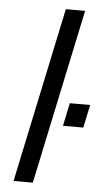

<svg xmlns="http://www.w3.org/2000/svg" viewBox="-53 -778 438 812"><g transform="rotate(5 165.5 -371.5)"><path d="M36.2 0 193.2 -743H275L118 0ZM224.1 -250.7 244.6 -348.3H330.9L310.4 -250.7Z"/></g></svg>

Font: Saira Thin
Style: Italic
Weight: 100
Italic angle: -12°
Designer: Hector Gatti with collaboration of the Omnibus-Type team
Foundry: Omnibus-Type
Version: Version 1.101